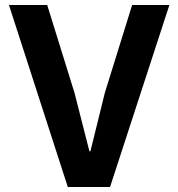

<svg xmlns="http://www.w3.org/2000/svg" viewBox="-20 -753 718 773"><path d="M423 0H253L16 -733H170L280 -379L340 -144H344L402 -379L512 -733H662Z"/></svg>

Font: IBM Plex Sans JP
Style: Bold
Weight: 700
Designer: Mike Abbink; Paul van der Laan; Pieter van Rosmalen; Wujin Sim; Yejin Wi; Jinhee Kim; Boomi Park; Yona Kim; Kichan Ma
Foundry: Sandoll Inc.
Version: Version 1.001